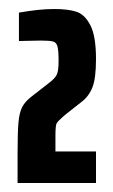

<svg xmlns="http://www.w3.org/2000/svg" viewBox="-20 -826 250 426"><path d="M49 -611 90 -643Q102 -652 106 -660.5Q110 -669 110 -690Q110 -714 107.5 -723Q105 -732 97.5 -734Q90 -736 70 -736L22 -735V-798Q67 -806 100 -806Q131 -806 149.5 -800Q168 -794 180.5 -770Q193 -746 193 -695Q193 -652 185 -632Q177 -612 161 -600L123 -570Q108 -557 105.5 -552Q103 -547 103 -525V-490H193V-420H19V-486Q19 -533 21 -554.5Q23 -576 29 -588Q35 -600 49 -611Z"/></svg>

Font: Saira Ultra Condensed Black
Style: Regular
Weight: 900
Width: 1
Designer: Hector Gatti with collaboration of the Omnibus-Type team
Foundry: Omnibus-Type
Version: Version 1.001; ttfautohint (v1.8)